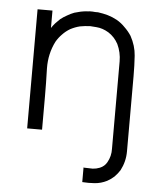

<svg xmlns="http://www.w3.org/2000/svg" viewBox="-53 -565 685 828"><g transform="rotate(5 290.0 -150.5)"><path d="M141.6 -432.6Q149.4 -444.3 158.2 -454.1Q168 -463.9 177.7 -473.6Q191.4 -484.4 206.1 -492.2Q220.7 -501 236.3 -506.8Q250 -510.7 262.7 -513.7Q276.4 -516.6 290 -517.6Q293 -517.6 294.9 -517.6Q297.9 -518.6 300.8 -518.6Q301.8 -518.6 305.7 -518.6Q310.5 -518.6 313.5 -518.6Q319.3 -518.6 326.2 -517.6Q332 -517.6 337.9 -517.6Q360.4 -514.6 380.9 -508.8Q401.4 -502.9 420.9 -492.2Q441.4 -480.5 457 -463.9Q473.6 -448.2 486.3 -428.7Q508.8 -387.7 511.7 -344.7Q514.6 -302.7 514.6 -256.8Q514.6 -225.6 514.6 -195.3Q514.6 -164.1 514.6 -132.8Q514.6 -104.5 514.6 -75.2Q514.6 -45.9 514.6 -16.6Q514.6 26.4 514.6 69.3Q514.6 113.3 494.1 152.3Q483.4 168.9 470.7 181.6Q457 194.3 440.4 203.1Q415 215.8 387.7 217.8Q375 218.8 361.3 218.8Q347.7 218.8 334 217.8Q334 215.8 334 214.8Q334 212.9 334 210.9Q334 205.1 334 199.2Q334 193.4 334 187.5Q334 183.6 334 180.7Q334 176.8 334 172.9Q334 168 334 164.1Q334 159.2 334 154.3Q335.9 155.3 337.9 155.3Q339.8 155.3 341.8 155.3Q358.4 156.2 374 156.2Q389.6 155.3 404.3 149.4Q414.1 145.5 421.9 138.7Q429.7 131.8 434.6 123Q450.2 95.7 449.2 63.5Q449.2 31.2 449.2 2.9Q449.2 -28.3 449.2 -58.6Q449.2 -89.8 449.2 -121.1Q449.2 -150.4 449.2 -179.7Q449.2 -208 449.2 -237.3Q449.2 -275.4 449.2 -314.5Q449.2 -353.5 432.6 -388.7Q424.8 -403.3 414.1 -415Q403.3 -426.8 389.6 -435.5Q363.3 -451.2 336.9 -453.1Q311.5 -455.1 309.6 -455.1Q286.1 -454.1 265.6 -450.2Q245.1 -445.3 224.6 -434.6Q206.1 -423.8 191.4 -408.2Q176.8 -393.6 166 -375Q138.7 -321.3 139.6 -257.8Q141.6 -194.3 141.6 -136.7Q141.6 -115.2 141.6 -94.7Q141.6 -73.2 141.6 -52.7Q141.6 -37.1 141.6 -22.5Q141.6 -7.8 141.6 7.8Q139.6 7.8 138.7 7.8Q136.7 7.8 134.8 7.8Q128.9 7.8 123 7.8Q117.2 7.8 111.3 7.8Q107.4 7.8 103.5 7.8Q99.6 7.8 95.7 7.8Q91.8 7.8 86.9 7.8Q82 7.8 77.1 7.8Q77.1 5.9 77.1 3.9Q77.1 2 77.1 0Q77.1 -56.6 77.1 -113.3Q77.1 -170.9 77.1 -227.5Q77.1 -266.6 77.1 -305.7Q77.1 -344.7 77.1 -383.8Q77.1 -414.1 77.1 -445.3Q77.1 -476.6 77.1 -507.8Q79.1 -507.8 81.1 -507.8Q83 -507.8 85 -507.8Q89.8 -507.8 95.7 -507.8Q101.6 -507.8 107.4 -507.8Q111.3 -507.8 115.2 -507.8Q119.1 -507.8 123 -507.8Q127.9 -507.8 132.8 -507.8Q137.7 -507.8 141.6 -507.8Q141.6 -505.9 141.6 -503.9Q141.6 -502 141.6 -500Q141.6 -489.3 141.6 -478.5Q141.6 -467.8 141.6 -457Q141.6 -452.1 141.6 -447.3Q141.6 -442.4 141.6 -437.5Q141.6 -435.5 141.6 -434.6Q141.6 -433.6 141.6 -432.6Z"/></g></svg>

Font: LeFont
Style: Light
Weight: 300
Designer: Leryon MEDIA
Version: Version 1.0